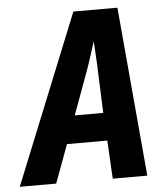

<svg xmlns="http://www.w3.org/2000/svg" viewBox="-71 -777 724 825"><g transform="rotate(-5 290.5 -365.0)"><path d="M-19 0 276 -730H466L531 0H382L373 -165H199L138 0ZM243 -285H366L359 -461Q358 -499 355.5 -536.5Q353 -574 352 -595Q345 -574 333.5 -537Q322 -500 308 -462Z"/></g></svg>

Font: JetBrains Mono ExtraBold
Style: Italic
Weight: 800
Italic angle: -9°
Monospace: yes
Designer: Philipp Nurullin, Konstantin Bulenkov
Foundry: JetBrains
Version: Version 2.305; ttfautohint (v1.8.4.7-5d5b)